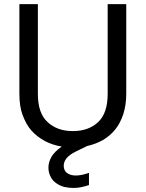

<svg xmlns="http://www.w3.org/2000/svg" viewBox="-20 -717 715 943"><path d="M166 -255.9Q166 -160.2 213.9 -117.2Q260.7 -73.2 337.9 -73.2Q415 -73.2 461.9 -117.2Q508.8 -161.1 508.8 -255.9V-696.8H600.1V-256.8Q600.1 -203.6 585.9 -157.2Q570.3 -110.8 545.9 -81.1Q519.5 -48.8 484.9 -28.8Q448.7 -8.8 408.2 0L353 26.9Q320.3 43 306.2 61Q293 78.1 293 97.2Q293 120.1 309.1 132.8Q326.7 145 352.1 145Q380.9 145 417 131.8V191.9Q400.9 197.3 379.9 202.1Q362.3 206.1 339.8 206.1Q319.3 206.1 295.9 201.2Q274.9 195.8 256.8 183.1Q239.3 171.9 229 151.9Q217.8 130.4 217.8 106Q217.8 79.6 232.9 53.2Q247.1 28.3 283.2 2.9Q237.3 -4.9 201.2 -23.9Q163.1 -44.4 134.8 -75.2Q108.9 -104 90.8 -152.8Q75.2 -194.3 75.2 -256.8V-696.8H166Z"/></svg>

Font: PoppinsZ
Style: Regular
Weight: 400
Designer: Ninad Kale (Devanagari), Jonny Pinhorn (Latin)
Foundry: Indian Type Foundry
Version: Version 3.002;FEAKit 1.0